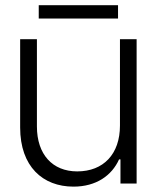

<svg xmlns="http://www.w3.org/2000/svg" viewBox="-20 -694 595 726"><path d="M257.8 11.7C343.8 11.7 402.8 -30.3 430.2 -91.3H435.5V0H496.6V-545.9H433.6V-219.2C433.6 -111.3 371.1 -45.9 272 -45.9C178.7 -45.9 119.6 -109.9 119.6 -215.8V-545.9H56.2V-211.9C56.2 -64 142.1 11.7 257.8 11.7ZM126.5 -624H426.3V-674.3H126.5Z"/></svg>

Font: Guggenheim Sans Display Light
Style: Regular
Weight: 300
Designer: Modified by Tom Baber under direction of Pentagram Design 2023
Foundry: rsms
Version: Version 1.001;Glyphs 3.1.2 (3151)